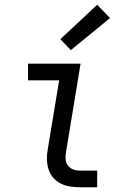

<svg xmlns="http://www.w3.org/2000/svg" viewBox="-20 -788 540 808"><path d="M315 0Q293 0 272.5 -3.5Q252 -7 234 -16.5Q216 -26 203 -41.5Q190 -57 184 -76.5Q178 -96 177.5 -117.5Q177 -139 181 -160L229 -450H98V-520H319L258 -149Q255 -134 256 -119Q257 -104 265 -92.5Q273 -81 286.5 -75.5Q300 -70 315 -70H389V0ZM278 -577 234 -623 389 -768 443 -712Z"/></svg>

Font: Iosevka SS04
Style: Italic
Weight: 400
Italic angle: -9°
Monospace: yes
Designer: Belleve Invis
Foundry: Belleve Invis
Version: Version 19.0.0; ttfautohint (v1.8.4)